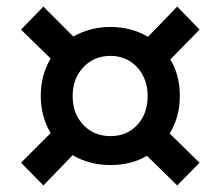

<svg xmlns="http://www.w3.org/2000/svg" viewBox="-20 -621 664 584"><path d="M496 -215 587 -126 519 -57 427 -147Q379 -119 316 -119Q252 -119 201 -149L112 -57L44 -126L134 -216Q104 -267 104 -329Q104 -392 134 -443L44 -531L112 -601L203 -510Q255 -539 316 -539Q379 -539 430 -509L519 -601L587 -531L498 -440Q527 -393 527 -329Q527 -265 496 -215ZM429 -329Q429 -382 397 -416.5Q365 -451 316 -451Q266 -451 233.5 -416.5Q201 -382 201 -329Q201 -275 233.5 -241Q266 -207 316 -207Q366 -207 397.5 -241Q429 -275 429 -329Z"/></svg>

Font: CBA Beacon Sans Bold
Style: Regular
Weight: 700
Designer: Wei Huang
Foundry: Wei Huang
Version: Version 1.002